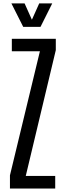

<svg xmlns="http://www.w3.org/2000/svg" viewBox="-20 -1082 366 1102"><path d="M37.1 0V-75.7L209 -787.6H47.9V-859.4H300.3V-794.4L127.9 -72.3H296.9V0ZM113.3 -927.7 45.4 -1062.5H121.1L163.1 -968.8L205.1 -1062.5H279.8L212.4 -927.7Z"/></svg>

Font: AntonioLight
Style: Regular
Weight: 300
Designer: Vernon Adams
Foundry: Vernon Adams
Version: Version 1.002